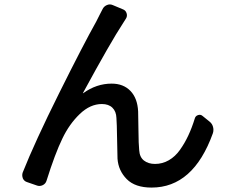

<svg xmlns="http://www.w3.org/2000/svg" viewBox="-20 -807 1040 864"><path d="M441.4 -765.6Q447.3 -778.3 460.9 -784.2Q467.8 -787.1 474.1 -787.1Q480.5 -787.1 487.3 -784.2L534.2 -764.6Q545.9 -759.8 549.8 -747.1Q553.7 -734.4 546.9 -723.6Q537.1 -708 535.2 -705.1Q477.5 -617.2 353.5 -388.7Q352.5 -387.7 353 -387.2Q353.5 -386.7 354.5 -387.7Q414.1 -430.7 482.4 -430.7Q535.2 -430.7 566.9 -397.9Q598.6 -365.2 601.6 -305.7Q602.5 -288.1 603 -222.7Q603.5 -157.2 606.4 -130.9Q608.4 -99.6 627.9 -84.5Q647.5 -69.3 677.7 -69.3Q710.9 -69.3 739.7 -85.9Q768.6 -102.5 790 -132.8Q811.5 -163.1 827.6 -197.8Q843.8 -232.4 856.4 -273.4Q859.4 -285.2 871.1 -289.1Q882.8 -293 891.6 -285.2L921.9 -260.7Q934.6 -251 938.5 -236.3Q940.4 -229.5 940.4 -222.7Q940.4 -213.9 937.5 -206.1Q849.6 37.1 662.1 37.1Q587.9 37.1 550.3 -1Q512.7 -39.1 508.8 -92.8Q507.8 -120.1 506.8 -186Q505.9 -252 503.9 -276.4Q502.9 -305.7 485.8 -322.3Q468.8 -338.9 438.5 -338.9Q385.7 -338.9 338.9 -293.9Q292 -249 260.7 -183.6Q227.5 -115.2 189.5 5.9Q185.5 19.5 172.9 25.9Q160.2 32.2 147.5 28.3L102.5 12.7Q88.9 8.8 83 -3.9Q80.1 -11.7 80.1 -18.6Q80.1 -24.4 82 -30.3Q136.7 -168 246.1 -387.7Q355.5 -607.4 413.1 -710Q417 -717.8 426.3 -736.3Q435.5 -754.9 441.4 -765.6Z"/></svg>

Font: Gen Jyuu Gothic L Monospace Medium
Style: Regular
Weight: 500
Designer: [Source Han Sans]
Ryoko NISHIZUKA  (kana & ideographs); Paul D. Hunt (Latin, Greek & Cyrillic); Wenlong ZHANG  (bopomofo
Version: Version 1.002.20150607